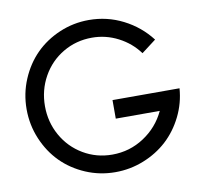

<svg xmlns="http://www.w3.org/2000/svg" viewBox="-77 -754 898 846"><g transform="rotate(-10 372.5 -330.5)"><path d="M35.2 -331.1Q35.2 -400.9 61.8 -463.9Q88.4 -526.9 133.5 -572.3Q178.7 -617.7 241.2 -644.3Q303.7 -670.9 373 -670.9Q454.6 -670.9 526.1 -634.5Q597.7 -598.1 646 -535.2L581.1 -485.8Q545.4 -534.7 490.2 -563.2Q435.1 -591.8 373 -591.8Q302.2 -591.8 243.4 -557.1Q184.6 -522.5 150.9 -462.2Q117.2 -401.9 117.2 -330.1Q117.2 -258.8 150.9 -198.7Q184.6 -138.7 243.4 -103.8Q302.2 -68.8 373 -68.8Q451.2 -68.8 515.4 -111.1Q579.6 -153.3 611.8 -222.2H415V-305.2H714.8Q710 -239.3 680.9 -180.7Q651.9 -122.1 606.4 -80.3Q561 -38.6 500.2 -14.4Q439.5 9.8 373 9.8Q303.7 9.8 241.2 -16.8Q178.7 -43.5 133.5 -88.9Q88.4 -134.3 61.8 -197.5Q35.2 -260.7 35.2 -331.1Z"/></g></svg>

Font: Human Sans
Style: Regular
Weight: 400
Designer: Tim Radville
Foundry: Continuum
Version: Version 1.000;FEAKit 1.0